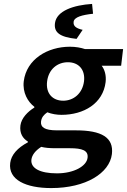

<svg xmlns="http://www.w3.org/2000/svg" viewBox="-20 -741 647 978"><path d="M140 72C143 49 159 27 190 7C210 12 232 14 262 14H336C398 14 431 25 426 63C421 105 357 142 270 142C184 142 135 116 140 72ZM32 89C21 175 112 217 241 217C417 217 538 141 550 44C560 -41 497 -77 367 -77H271C205 -77 186 -94 189 -122C192 -144 203 -156 221 -169C244 -160 270 -156 293 -156C407 -156 505 -214 518 -323C522 -357 513 -387 498 -406H597L607 -491H413C392 -498 366 -503 336 -503C223 -503 115 -440 101 -327C94 -269 122 -222 155 -197V-193C122 -173 89 -140 84 -102C79 -62 96 -36 122 -20V-16C69 12 37 48 32 89ZM302 -228C249 -228 212 -264 220 -327C228 -389 273 -424 326 -424C379 -424 415 -388 408 -327C400 -264 354 -228 302 -228ZM370 -543 401 -589C370 -596 352 -607 355 -630C358 -654 398 -665 454 -671L449 -721C355 -715 268 -686 260 -623C254 -576 284 -552 370 -543Z"/></svg>

Font: Falling Sky
Style: ExtObl
Weight: 400
Designer: Paul D. Hunt
Foundry: Adobe Systems Incorporated
Version: Version 1.02